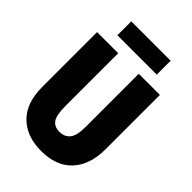

<svg xmlns="http://www.w3.org/2000/svg" viewBox="-262 -1007 1124 1124"><g transform="rotate(45 300.0 -445.0)"><path d="M300 10Q180 10 110 -59Q40 -128 40 -259V-714H215V-273Q215 -201 235 -173Q255 -145 297 -145Q338 -145 361.5 -173Q385 -201 385 -274V-714H560V-263Q560 -136 493 -63Q426 10 300 10ZM137 -785V-900H463V-785Z"/></g></svg>

Font: Noto Sans Mono Black
Style: Regular
Weight: 900
Designer: Monotype Design Team
Foundry: Monotype Imaging Inc.
Version: Version 2.014